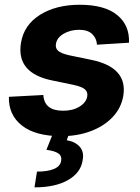

<svg xmlns="http://www.w3.org/2000/svg" viewBox="-20 -573 602 823"><path d="M533 -389.9 395.6 -381.4Q394.2 -408.4 375.4 -426.8Q356.5 -445.3 319.2 -445.3Q281.6 -445.3 252.7 -428.3Q223.7 -411.2 219.8 -384.6Q216.6 -367.2 228.7 -355.6Q240.8 -344.1 277.3 -335.9L373.2 -316.1Q528.1 -283.4 508.5 -162.3Q499.6 -110.1 462.9 -71.2Q426.1 -32.3 369.1 -10.8Q312.1 10.7 242.9 10.7Q131.7 10.7 73.9 -35Q16 -80.6 18.1 -158L165.8 -165.8Q169.7 -99.1 248.6 -98.4Q290.8 -97.7 320.5 -115.8Q350.1 -133.9 354 -160.5Q356.9 -179.3 343.4 -190.5Q329.9 -201.7 295.1 -209.2L204.2 -228Q48.3 -259.6 70 -389.9Q82.7 -466.3 151.5 -509.4Q220.2 -552.6 321.7 -552.6Q427.9 -552.6 481.9 -508.9Q535.9 -465.2 533 -389.9ZM207.7 -2.8H277.3L266 28.1Q301.5 33.7 321.4 55.6Q341.3 77.4 334.2 114.3Q326.3 167.3 271.8 198.7Q217.3 230.1 127.8 230.1L138.5 162.6Q182.9 162.6 210 151.8Q237.2 141 241.8 118.3Q246.1 96.2 230.6 85Q215.2 73.9 179 69.2Z"/></svg>

Font: Inter UI
Style: Bold Italic
Weight: 700
Italic angle: 9.39999°
Designer: Rasmus Andersson
Foundry: rsms
Version: 3.2;8d6f07862